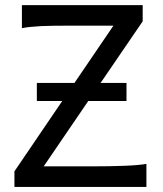

<svg xmlns="http://www.w3.org/2000/svg" viewBox="-20 -733 641 753"><path d="M272 -407.7 424.8 -632.3H258.8Q222.7 -632.3 193.6 -632.1Q164.6 -631.8 141.1 -630.6Q117.7 -629.4 99.1 -627.4Q80.6 -625.5 65.9 -622.6V-712.9H539.6V-649.4L374.5 -407.7H476.1V-336.9H326.2L151.4 -80.6H341.8Q413.6 -80.6 469.2 -82.8Q524.9 -85 554.2 -90.3V0H36.6V-61L224.1 -336.9H124.5V-407.7Z"/></svg>

Font: Andika FrenchTight
Style: Regular
Weight: 400
Designer: Victor Gaultney, Annie Olsen, Julie Remington, Don Collingsworth, Eric Hays, Becca Hirsbrunner
Foundry: SIL International
Version: Version 5.000 ; Dig1 Dig4Opn Dig7 LnSpcTght